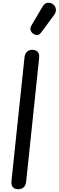

<svg xmlns="http://www.w3.org/2000/svg" viewBox="-20 -1363 423 1383"><path d="M110 0Q85 0 72.5 -15.2Q60 -30.5 62.5 -58.5L156.5 -950Q159 -974 173.2 -989Q187.5 -1004 211.5 -1004Q240 -1004 252.5 -988.8Q265 -973.5 262 -946.5L168.5 -55Q165.5 -26.5 150 -13.2Q134.5 0 110 0ZM222 -1118Q207 -1127.5 201 -1143.8Q195 -1160 207.5 -1181L284.5 -1312Q302 -1342 325.5 -1343.2Q349 -1344.5 364.5 -1330.5Q381.5 -1315 382.5 -1294.2Q383.5 -1273.5 370 -1255.5L277.5 -1130Q264 -1112 249.8 -1111Q235.5 -1110 222 -1118Z"/></svg>

Font: Edu SA Hand Medium
Style: Regular
Weight: 500
Designer: Tina and Corey Anderson, Eben Sorkin, Mirko Velimirovic
Foundry: Google for Education
Version: Version 2.000